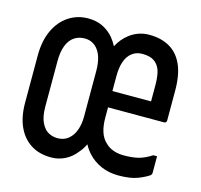

<svg xmlns="http://www.w3.org/2000/svg" viewBox="-86 -636 772 739"><g transform="rotate(15 300.0 -266.0)"><path d="M179 -543Q211 -543 236 -531Q261 -519 280 -497Q292 -482 301 -465Q317 -496 343 -516Q378 -543 422 -543Q469 -543 503 -523.5Q537 -504 555 -464Q573 -424 573 -360V-243Q573 -238 570.5 -235Q568 -232 563 -232H340V-191Q340 -158 348 -134Q356 -110 373 -95Q386 -82 405 -75.5Q424 -69 446 -69Q480 -69 504 -75Q528 -81 556 -99H571V-32Q571 -30 570 -27.5Q569 -25 567 -23Q552 -12 523 -0.5Q494 11 446 11Q408 11 377 -2.5Q346 -16 324 -40Q310 -55 300 -74Q291 -55 278 -40Q259 -15 233 -2Q207 11 178 11Q130 11 96.5 -10.5Q63 -32 45 -71.5Q27 -111 27 -167V-355Q27 -413 46.5 -455Q66 -497 100.5 -520Q135 -543 179 -543ZM106 -172Q106 -152 109 -136Q112 -120 118 -108Q124 -96 132 -87Q142 -77 155 -72Q168 -67 183 -67Q208 -67 225.5 -81.5Q243 -96 251.5 -120Q260 -144 260 -173V-355Q260 -386 253 -409Q246 -432 232 -446Q223 -455 211.5 -460Q200 -465 185 -465Q161 -465 143 -452.5Q125 -440 115.5 -415Q106 -390 106 -354ZM340 -297H494V-360Q494 -391 489 -412Q484 -433 471 -446Q461 -456 447.5 -460.5Q434 -465 414 -465Q391 -465 374 -452Q357 -439 348.5 -415Q340 -391 340 -357Z"/></g></svg>

Font: Code D OnePiece
Style: Regular
Weight: 400
Version: Version 1.085; ttfautohint (v1.8.4.7-5d5b);Nerd Fonts 3.0.2